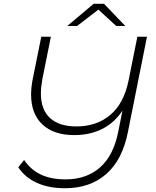

<svg xmlns="http://www.w3.org/2000/svg" viewBox="-20 -895 828 1019"><path d="M760 -700 659 -195Q630 -47 544 28.5Q458 104 325 104Q239 104 176 75.5Q113 47 77 -7L108 -46Q143 6 197 31.5Q251 57 328 57Q439 57 511 -6.5Q583 -70 608 -198L630 -308Q587 -243 522 -210.5Q457 -178 374 -178Q266 -178 205.5 -234Q145 -290 145 -394Q145 -432 154 -477L199 -700H250L205 -476Q197 -431 197 -399Q197 -313 245.5 -268.5Q294 -224 386 -224Q492 -224 564.5 -284.5Q637 -345 662 -466L709 -700ZM597 -757 502 -844 389 -757H337L477 -875H532L645 -757Z"/></svg>

Font: Montserrat Alternates Light
Style: Italic
Weight: 300
Italic angle: -11.3°
Designer: Julieta Ulanovsky
Foundry: Julieta Ulanovsky
Version: Version 7.200